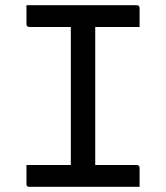

<svg xmlns="http://www.w3.org/2000/svg" viewBox="-20 -720 640 740"><path d="M347 -47H250L253 -72Q253 -91 253 -112Q253 -133 253 -152Q253 -214 253 -276.5Q253 -339 253 -401.5Q253 -464 253 -527Q253 -590 253 -653H352L347 -628Q347 -612 347 -593.5Q347 -575 347 -558Q347 -494 347 -430Q347 -366 347 -302Q347 -238 347 -174.5Q347 -111 347 -47ZM518 0H93Q90 0 88 -0.5Q86 -1 84.5 -2.5Q83 -4 82.5 -6Q82 -8 82 -11Q82 -24 82 -35.5Q82 -47 82 -59Q82 -71 82 -84H507Q511 -84 513 -82.5Q515 -81 516.5 -79Q518 -77 518 -73Q518 -60 518 -48Q518 -36 518 -24.5Q518 -13 518 0ZM82 -700H507Q512 -700 515 -697Q518 -694 518 -689Q518 -679 518 -670Q518 -661 518 -652.5Q518 -644 518 -635Q518 -626 518 -616H93Q88 -616 85 -619Q82 -622 82 -627Q82 -637 82 -646Q82 -655 82 -663.5Q82 -672 82 -681Q82 -690 82 -700Z"/></svg>

Font: RecMonoLinear Nerd Font Mono
Style: Regular
Weight: 400
Monospace: yes
Version: Version 1.085; ttfautohint (v1.8.4.7-5d5b);Nerd Fonts 3.2.1